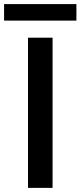

<svg xmlns="http://www.w3.org/2000/svg" viewBox="-54 -912 391 932"><path d="M-34.2 -812V-892.1H316.9V-812ZM201.2 0H82V-729H201.2Z"/></svg>

Font: BDO Grotesk Medium
Style: Regular
Weight: 500
Designer: Deni Anggara
Foundry: Lokal Container
Version: Version 2.000